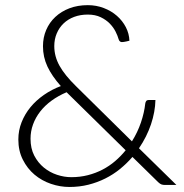

<svg xmlns="http://www.w3.org/2000/svg" viewBox="-20 -736 732 764"><path d="M329.5 -715.5Q363 -715.5 393 -704Q423 -692.5 445.2 -673Q467.5 -653.5 480.8 -627.8Q494 -602 495 -574Q488 -572.5 482.5 -571Q471 -568.5 464.5 -568.5Q460.5 -568.5 457 -571.5Q453.5 -574.5 452 -580Q448.5 -593 440 -610Q431.5 -627 417 -642Q402.5 -657 380.8 -667.5Q359 -678 329.5 -678Q299.5 -678 275 -668.8Q250.5 -659.5 233 -642.8Q215.5 -626 205.8 -603Q196 -580 196 -552.5Q196 -511.5 217 -474Q238 -436.5 282 -393.5L505 -173.5Q527.5 -209.5 540.8 -248.5Q554 -287.5 558 -324Q559 -330.5 562 -334.2Q565 -338 571 -338H598.5Q597.5 -291 580.8 -241.2Q564 -191.5 533 -146L682 0H637.5Q628.5 0 622.8 -2Q617 -4 609.5 -11L507 -111.5Q484.5 -85.5 457.5 -63.5Q430.5 -41.5 399 -25.8Q367.5 -10 331.8 -1Q296 8 256.5 8Q219 8 182.5 -4.5Q146 -17 117.2 -41.2Q88.5 -65.5 70.8 -100.8Q53 -136 53 -181Q53 -217 66 -249.8Q79 -282.5 101.5 -309.8Q124 -337 155 -358.5Q186 -380 222 -393.5Q186.5 -433.5 168.8 -471.2Q151 -509 151 -552Q151 -587 163.8 -616.8Q176.5 -646.5 200 -668.5Q223.5 -690.5 256.2 -703Q289 -715.5 329.5 -715.5ZM101.5 -184Q101.5 -145.5 116.2 -117Q131 -88.5 154.5 -69.2Q178 -50 206.8 -40.5Q235.5 -31 263.5 -31Q298.5 -31 329.8 -39Q361 -47 388.2 -61.2Q415.5 -75.5 438.2 -95Q461 -114.5 480 -138L250.5 -363.5Q247.5 -366 245 -369Q212 -355 185.2 -335.5Q158.5 -316 140 -292.2Q121.5 -268.5 111.5 -241Q101.5 -213.5 101.5 -184Z"/></svg>

Font: Lato Light
Style: Regular
Weight: 300
Designer: Lukasz Dziedzic
Foundry: Lukasz Dziedzic
Version: Version 1.104; Western+Polish opensource